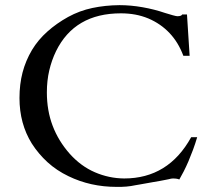

<svg xmlns="http://www.w3.org/2000/svg" viewBox="-20 -708 827 746"><path d="M746.1 -174.8Q738.8 -149.9 730 -126.2Q721.2 -102.5 712.2 -81.3Q703.1 -60.1 693.8 -42Q684.6 -23.9 676.8 -10.7Q669.9 -13.2 664.1 -13.9Q658.2 -14.6 652.8 -14.6Q645.5 -14.6 635.7 -11.7Q632.8 -11.2 623.5 -9.3Q614.3 -7.3 601.8 -5.1Q589.4 -2.9 575.2 -0.5Q561 2 547.6 4.4Q534.2 6.8 522.9 8.8Q511.7 10.7 505.9 11.7Q473.1 19 432.6 18.1Q331.5 18.1 246.1 -23.4Q200.2 -45.4 164.8 -77.6Q129.4 -109.9 103.5 -150.4Q55.7 -227.5 55.7 -327.1Q55.7 -380.4 67.6 -426.3Q79.6 -472.2 104.5 -514.2Q128.4 -553.7 164.1 -585.4Q199.7 -617.2 244.6 -642.1Q289.1 -666.5 338.9 -677Q388.7 -687.5 444.3 -688Q488.3 -688 533.9 -679.9Q579.6 -671.9 621.1 -657.7Q637.7 -652.3 651.4 -648.7Q665 -645 668.9 -645Q685.1 -645 688 -651.9H706.5L716.8 -491.2H692.4Q672.9 -543.5 638.7 -579.6Q604.5 -615.7 556.6 -636.2Q531.7 -646.5 505.1 -651.4Q478.5 -656.2 449.7 -656.2Q270 -656.2 197.8 -509.3Q180.7 -474.1 171.4 -434.3Q162.1 -394.5 162.1 -349.1Q162.1 -278.3 184.6 -219.2Q207 -160.2 251 -110.4Q294.4 -62 348.9 -38.6Q403.3 -15.1 462.4 -14.6Q634.3 -14.6 722.7 -174.8Z"/></svg>

Font: XB Niloofar
Style: Regular
Weight: 400
Designer: Behnam
Foundry: Irmug
Version: Version 7.201 2008